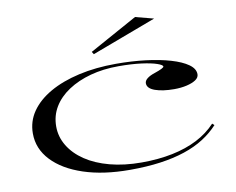

<svg xmlns="http://www.w3.org/2000/svg" viewBox="-80 -832 1170 952"><g transform="rotate(-10 505.0 -356.0)"><path d="M500 15Q367 15 267.5 -18Q168 -51 112.5 -110Q57 -169 57 -246Q57 -307 91 -356Q125 -405 187 -440.5Q249 -476 334.5 -495.5Q420 -515 523 -515Q601 -515 671 -506.5Q741 -498 795.5 -482Q850 -466 881 -444Q912 -422 912 -394Q912 -377 894.5 -365.5Q877 -354 848.5 -347.5Q820 -341 786 -341Q728 -341 690 -354.5Q652 -368 652 -394Q652 -407 666 -418Q680 -429 705 -437Q752 -453 752 -461Q752 -469 724.5 -478.5Q697 -488 648 -494.5Q599 -501 533 -501Q456 -501 391.5 -483.5Q327 -466 278.5 -434Q230 -402 203.5 -358Q177 -314 177 -260Q177 -208 204.5 -162.5Q232 -117 282.5 -83Q333 -49 404.5 -30Q476 -11 564 -11Q649 -11 719.5 -25.5Q790 -40 845.5 -68.5Q901 -97 941 -140L951 -131Q919 -96 876 -68.5Q833 -41 777.5 -22.5Q722 -4 653.5 5.5Q585 15 500 15ZM423 -581 415 -594 656 -727 748 -703Z"/></g></svg>

Font: Kalnia Expanded Light
Style: Regular
Weight: 300
Width: 7
Designer: Frida Medrano
Foundry: Frida Medrano
Version: Version 1.105